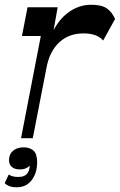

<svg xmlns="http://www.w3.org/2000/svg" viewBox="-41 -581 504 807"><path d="M47.4 0 130.6 -429.8H51.3L74.8 -550.5H201.3L174.4 -397.8L168.1 -417.9Q194.4 -487.9 240.5 -524.4Q286.6 -561 342.9 -561Q386.8 -561 408.8 -545.1Q430.8 -529.3 442.6 -501.1L392.6 -410.7Q367.1 -440.6 310.1 -440.6Q248 -440.6 207.8 -402.8Q167.7 -365.1 154.9 -298.7L96.8 0ZM29.5 206.1Q10.9 206.1 -1.8 201.3Q-14.5 196.4 -21.2 188.4L-4.1 152.3Q3.1 157.9 13 160.3Q22.8 162.8 36.1 162.8Q63.8 162.8 75.2 145.9Q86.5 129.1 82.8 105.3L87.4 110.6Q78.5 121.7 67.9 126.4Q57.3 131.1 41.7 131.1Q20.6 131.1 8.7 120.5Q-3.2 109.9 -3.2 92.3Q-3.2 67.1 13.8 52.7Q30.8 38.3 57.9 38.3Q84.3 38.3 99.6 51.9Q115 65.5 115 100.1Q115.6 144.4 92.9 175.3Q70.1 206.1 29.5 206.1Z"/></svg>

Font: Savate ExtraLight
Style: Italic
Weight: 200
Italic angle: -11°
Designer: Max Esnée
Foundry: Plomb Type
Version: Version 2.000